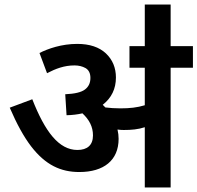

<svg xmlns="http://www.w3.org/2000/svg" viewBox="-20 -825 869 845"><path d="M502 -213.9C502 -227.1 500.5 -240.7 497.1 -254.9C507.3 -253.4 516.6 -252.9 524.9 -252.9C558.1 -252.9 587.9 -255.4 617.2 -265.1V0H731V-526.9H829.1V-622.1H731V-805.2H617.2V-622.1H549.8V-526.9H617.2V-361.8C583.5 -351.6 551.3 -348.1 509.8 -348.1C486.3 -348.1 463.9 -349.6 443.8 -352.1C439.9 -356.4 436 -360.4 432.1 -363.8C470.7 -394 490.2 -434.1 490.2 -483.9C490.2 -526.4 475.6 -562 446.3 -589.8C416.5 -617.7 374.5 -631.8 319.8 -631.8C251 -631.8 191.4 -610.8 153.8 -591.8L187 -502.9C225.6 -522.9 262.7 -537.1 308.1 -537.1C326.2 -537.1 342.3 -533.2 356.4 -525.4C370.6 -517.1 377.9 -502.9 377.9 -481.9C377.9 -460 370.1 -443.4 354 -431.2C337.9 -418.9 309.1 -412.1 267.1 -410.2L272.9 -317.9C298.3 -318.4 321.8 -321.3 342.8 -326.2C372.6 -298.3 389.2 -267.6 389.2 -229C389.2 -186 363.8 -165 320.8 -165C239.3 -165 178.2 -245.1 122.1 -388.2L22.9 -351.1C53.7 -279.3 85 -222.7 116.7 -181.2C180.2 -98.6 247.6 -67.9 329.1 -67.9C437 -67.9 502 -119.6 502 -213.9Z"/></svg>

Font: Noto Reveo Sans
Style: Regular
Weight: 600
Designer: Monotype Design Team
Foundry: Monotype Imaging Inc.
Version: Version 2.007